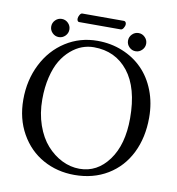

<svg xmlns="http://www.w3.org/2000/svg" viewBox="-86 -855 872 945"><g transform="rotate(10 349.5 -382.5)"><path d="M122.8 -656Q109.4 -669.4 109.4 -688Q109.4 -706.5 122.8 -720Q136.2 -733.4 154.8 -733.4Q173.3 -733.4 186.8 -720Q200.2 -706.5 200.2 -688Q200.2 -669.4 186.8 -656Q173.3 -642.6 154.8 -642.6Q136.2 -642.6 122.8 -656ZM507.1 -653.1Q493.7 -666.5 493.7 -685.1Q493.7 -703.6 507.1 -717Q520.5 -730.5 539.1 -730.5Q557.6 -730.5 571 -717Q584.5 -703.6 584.5 -685.1Q584.5 -666.5 571 -653.1Q557.6 -639.6 539.1 -639.6Q520.5 -639.6 507.1 -653.1ZM334.5 -623.5Q304.7 -623.5 276.1 -613Q247.6 -602.5 220.5 -579.3Q193.4 -556.2 173.1 -522.5Q152.8 -488.8 140.6 -438.2Q128.4 -387.7 128.4 -327.1Q128.4 -257.3 148.9 -198.7Q169.4 -140.1 203.4 -102.1Q237.3 -64 279.8 -43Q322.3 -22 367.7 -22Q455.6 -22 512.9 -100.1Q570.3 -178.2 570.3 -309.6Q570.3 -461.9 506.3 -542.7Q442.4 -623.5 334.5 -623.5ZM662.1 -329.1Q662.1 -229.5 623.8 -152.1Q585.4 -74.7 513.7 -31.2Q441.9 12.2 348.1 12.2Q261.7 12.2 191.2 -26.9Q120.6 -65.9 78.6 -140.1Q36.6 -214.4 36.6 -310.1Q36.6 -407.2 76.7 -486.8Q116.7 -566.4 188 -612.1Q259.3 -657.7 347.2 -657.7Q414.1 -657.7 472.2 -634Q530.3 -610.4 572.3 -567.9Q614.3 -525.4 638.2 -463.9Q662.1 -402.3 662.1 -329.1ZM448.7 -732.9H240.7Q235.8 -732.9 233.2 -737.3Q230.5 -741.7 230.5 -747.6Q230.5 -756.8 236.3 -766.8Q242.2 -776.9 249 -776.9H457Q462.9 -776.9 465.8 -772.5Q468.8 -768.1 468.8 -762.2Q468.8 -752.9 462.6 -742.9Q456.5 -732.9 448.7 -732.9Z"/></g></svg>

Font: Libertinage
Style: l
Weight: 400
Designer: OSP
Foundry: OSP
Version: Version 1.0; 2008; OFL relea